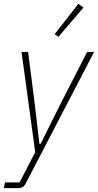

<svg xmlns="http://www.w3.org/2000/svg" viewBox="-43 -778 509 998"><path d="M410 -508H446L93 171Q85 188 75.5 194Q66 200 49 200H-23L-17 170H59L140 13L69 -508H103L137 -243L162 -30H168L274 -243ZM261 -587 241 -600 364 -758 391 -739Z"/></svg>

Font: IBM Plex Sans Condensed ExtraLight
Style: Italic
Weight: 200
Width: 3
Italic angle: -11°
Designer: Mike Abbink, Paul van der Laan, Pieter van Rosmalen
Foundry: Bold Monday
Version: Version 1.3